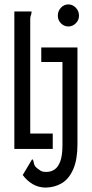

<svg xmlns="http://www.w3.org/2000/svg" viewBox="-20 -675 415 870"><path d="M290 -555Q270 -555 256 -569.5Q242 -584 242 -604Q242 -625 256 -640Q270 -655 290 -655Q309 -655 323.5 -640Q338 -625 338 -604Q338 -584 323.5 -569.5Q309 -555 290 -555ZM45 0V-623H123Q123 -613 120 -606Q117 -599 117 -589V-70H219V0ZM188 175Q155 175 128.5 159.5Q102 144 83 118L126 46Q132 52 132.5 59.5Q133 67 137.5 75.5Q142 84 159 95Q166 101 173.5 102.5Q181 104 191 104Q210 104 226.5 93.5Q243 83 253 56.5Q263 30 263 -18V-394H167V-460H331V-22Q331 48 312 91.5Q293 135 261 154.5Q229 174 188 175Z"/></svg>

Font: Inconsolata Condensed Medium
Style: Regular
Weight: 500
Width: 3
Monospace: yes
Designer: Raph Levien, Cyreal, Brenton Simpson
Foundry: Raph Levien, Cyreal, Google
Version: Version 3.100; ttfautohint (v1.8.4.7-5d5b)